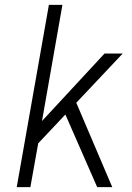

<svg xmlns="http://www.w3.org/2000/svg" viewBox="-20 -770 545 790"><path d="M484.9 -549.8 293.9 -347.2 441.9 0H379.9L249 -298.8L137.2 -180.2L105 0H48.8L181.2 -750H236.8L152.8 -272L410.2 -549.8Z"/></svg>

Font: Stilu Light
Style: Italic
Weight: 300
Italic angle: -10°
Designer: Genilson Lima Santos
Foundry: Genilson Lima Santos
Version: Version 1.200;PS 001.200;hotconv 1.0.88;makeotf.lib2.5.64775